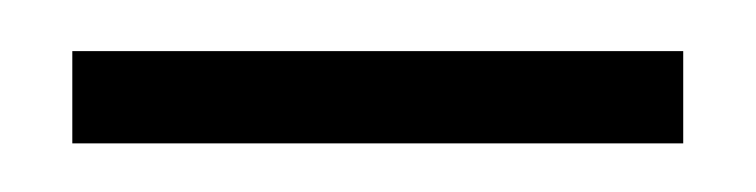

<svg xmlns="http://www.w3.org/2000/svg" viewBox="-20 -690 303 77"><path d="M254 -669.5V-632.5H9V-669.5Z"/></svg>

Font: Public Sans Thin
Style: Regular
Weight: 100
Designer: The Public Sans project authors (U.S. Web Design System). Libre Franklin designed by Pablo Impallari and Rodrigo Fuenzal
Version: Version 1.008